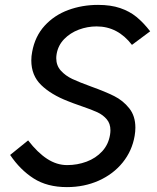

<svg xmlns="http://www.w3.org/2000/svg" viewBox="-20 -755 640 785"><path d="M254.5 -80Q296 -80 333.8 -94Q371.5 -108 397.5 -136Q423.5 -164 430 -204.5Q431.5 -214.5 431.5 -222.5Q431.5 -249.5 416.5 -267.2Q401.5 -285 378.5 -295.8Q355.5 -306.5 314.5 -320.5Q274 -334.5 257.5 -341.5Q189 -368 148.5 -407.2Q108 -446.5 108 -508Q108 -525.5 111.5 -543Q123 -606.5 162.5 -649.8Q202 -693 259 -714Q316 -735 381 -735Q433 -735 471.2 -722Q509.5 -709 538 -685.8Q566.5 -662.5 594 -627L519.5 -571.5Q461.5 -647 375 -647Q337.5 -647 302.2 -633.8Q267 -620.5 242.2 -595Q217.5 -569.5 211.5 -534Q210 -525 210 -517Q210 -487 228.8 -466.2Q247.5 -445.5 275.5 -432.2Q303.5 -419 353 -401Q411.5 -380 447.2 -362Q483 -344 508.2 -312.5Q533.5 -281 533.5 -233Q533.5 -217.5 530.5 -199.5Q520 -138 481.5 -90.5Q443 -43 383.8 -16.5Q324.5 10 253.5 10Q173 10 117.5 -25.5Q62 -61 21.5 -121.5L95 -181Q133.5 -131 172.8 -105.5Q212 -80 254.5 -80Z"/></svg>

Font: JuliaMono MediumItalic
Style: Regular
Weight: 500
Italic angle: -9°
Monospace: yes
Designer: cormullion
Foundry: corm
Version: Version 0.049; ttfautohint (v1.8.4)